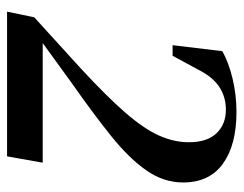

<svg xmlns="http://www.w3.org/2000/svg" viewBox="-93 -597 690 544"><g transform="rotate(90 252.0 -325.0)"><path d="M13 0 29 -77 174 -209Q254 -283 299.5 -335.5Q345 -388 364 -430.5Q383 -473 383 -515Q383 -567 357.5 -593.5Q332 -620 291 -620Q255 -620 226.5 -601.5Q198 -583 177 -541L138 -469H108L125 -610Q157 -628 203 -639Q249 -650 297 -650Q391 -650 444 -611.5Q497 -573 497 -499Q497 -444 463 -395Q429 -346 365.5 -295Q302 -244 215 -183L102 -101H441L423 0Z"/></g></svg>

Font: DM Serif Text
Style: Italic
Weight: 400
Italic angle: -12°
Designer: Colophon Foundry, Frank Grießhammer
Foundry: Colophon Foundry
Version: Version 5.100; ttfautohint (v1.8.2)